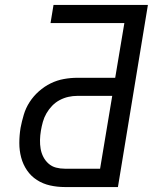

<svg xmlns="http://www.w3.org/2000/svg" viewBox="-20 -755 640 775"><path d="M242 0Q211 0 182 -6.5Q153 -13 129 -28.5Q105 -44 89 -67.5Q73 -91 65.5 -119Q58 -147 58 -177.5Q58 -208 63 -239Q68 -265 76 -292Q84 -319 99.5 -343Q115 -367 137 -386.5Q159 -406 184.5 -418.5Q210 -431 237.5 -436Q265 -441 292 -441H445L482 -662H184L196 -735H577L456 0ZM242 -74H384L433 -368H292Q274 -368 256 -364Q238 -360 221 -351Q204 -342 190.5 -328Q177 -314 167.5 -297.5Q158 -281 153 -263Q148 -245 145 -227Q142 -209 141.5 -190.5Q141 -172 144 -154.5Q147 -137 155 -121.5Q163 -106 176 -94.5Q189 -83 206 -78.5Q223 -74 242 -74Z"/></svg>

Font: Iosevka Curly Extended Oblique
Style: Regular
Weight: 400
Width: 7
Italic angle: -9°
Monospace: yes
Designer: Belleve Invis
Foundry: Belleve Invis
Version: Version 11.1.0; ttfautohint (v1.8.3)